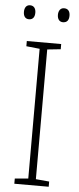

<svg xmlns="http://www.w3.org/2000/svg" viewBox="-60 -1018 392 957"><g transform="rotate(5 136.0 -539.5)"><path d="M23 -951C23 -930 32 -916 51 -916C71 -916 80 -930 80 -951C80 -971 71 -986 51 -986C32 -986 23 -971 23 -951ZM193 -951C193 -930 203 -916 221 -916C242 -916 251 -930 251 -951C251 -972 242 -986 221 -986C203 -986 193 -971 193 -951ZM222 -93V-119L155 -125V-774L222 -781V-807H50V-781L117 -774V-125L50 -119V-93Z"/></g></svg>

Font: Noto Sans Kannada UI SemiCondensed ExtraLight
Style: Regular
Weight: 200
Width: 4
Designer: Jelle Bosma - Monotype Design Team
Foundry: Monotype Imaging Inc.
Version: Version 2.005